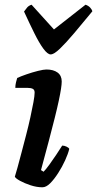

<svg xmlns="http://www.w3.org/2000/svg" viewBox="-20 -795 412 815"><path d="M160 0Q136 0 110 -8.5Q84 -17 65 -27.5Q46 -38 43 -45Q47 -57 54.5 -84.5Q62 -112 71.5 -148Q81 -184 91 -222.5Q101 -261 109 -297.5Q117 -334 122 -361.5Q127 -389 127 -402Q127 -414 119 -418Q111 -422 97 -422H45Q45 -434 48 -446Q51 -458 53 -464Q68 -471 92.5 -479.5Q117 -488 141 -494Q165 -500 177 -500Q207 -500 224.5 -487Q242 -474 242 -449Q242 -438 239 -418Q236 -398 229.5 -367.5Q223 -337 212.5 -295Q202 -253 187.5 -198Q173 -143 154 -73L165 -66Q175 -76 189.5 -96Q204 -116 219 -138.5Q234 -161 244 -177Q253 -177 262.5 -172.5Q272 -168 274 -163Q269 -142 256.5 -114.5Q244 -87 227 -60.5Q210 -34 193 -17Q176 0 160 0ZM195 -564Q182 -564 164 -588.5Q146 -613 125.5 -654.5Q105 -696 82 -746Q89 -756 95.5 -763.5Q102 -771 114 -775L209 -670L343 -775Q355 -771 362.5 -763Q370 -755 372 -747Q331 -697 295.5 -655Q260 -613 234.5 -588.5Q209 -564 195 -564Z"/></svg>

Font: Texturina Medium 12pt
Style: Bold Italic
Weight: 700
Italic angle: -11°
Version: Version 1.002